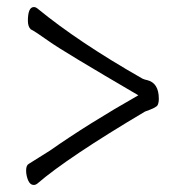

<svg xmlns="http://www.w3.org/2000/svg" viewBox="-20 -612 540 544"><path d="M76 -88Q65 -88 59.5 -101.5Q54 -115 54 -129Q54 -144 62 -148L121 -185Q231 -262 372 -342Q158 -467 119.5 -494.5Q81 -522 67 -529Q59 -537 59 -553Q59 -592 76 -592Q81 -592 86 -588Q203 -492 384 -389Q391 -386 397 -385Q430 -377 430 -332Q430 -321 426.5 -314Q423 -307 391 -296Q172 -166 86 -92Q81 -88 76 -88Z"/></svg>

Font: LXGW WenKai Mono TC Light
Style: Regular
Weight: 300
Designer: LXGW / Fontworks Inc.
Foundry: LXGW / Fontworks Inc.
Version: Version 1.330